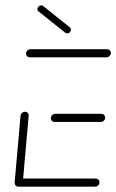

<svg xmlns="http://www.w3.org/2000/svg" viewBox="-20 -704 438 724"><path d="M35.2 -15.9 57.4 -267.4Q58.1 -273.7 63.1 -278.1Q68.1 -282.6 74.4 -282.6Q80.7 -282.6 84.8 -278.1Q88.9 -273.7 88.1 -267.4L65.9 -15.9ZM355.2 -17Q355.2 -10 350.2 -5Q345.2 0 338.5 0H49.6Q43.7 0 39.4 -4.3Q35.2 -8.5 35.2 -14.8Q35.2 -21.1 40.2 -25.9Q45.2 -30.7 51.9 -30.7H341.1Q347 -30.7 351.1 -26.7Q355.2 -22.6 355.2 -17ZM171.9 -257.8Q171.9 -264.8 176.9 -269.8Q181.9 -274.8 188.5 -274.8H362.6Q368.5 -274.8 372.6 -270.6Q376.7 -266.3 376.7 -260.4Q376.7 -253.7 371.7 -248.9Q366.7 -244.1 360 -244.1H185.9Q180 -244.1 175.9 -248Q171.9 -251.9 171.9 -257.8ZM78.1 -501.9Q78.1 -508.5 83.1 -513.5Q88.1 -518.5 94.8 -518.5H383.7Q389.6 -518.5 393.9 -514.4Q398.1 -510.4 398.1 -504.4Q398.1 -497.8 393 -492.8Q387.8 -487.8 381.5 -487.8H92.2Q86.3 -487.8 82.2 -491.9Q78.1 -495.9 78.1 -501.9ZM121.1 -669.6Q121.1 -675.6 125.2 -679.6Q129.3 -683.7 135.2 -683.7Q139.3 -683.7 142.6 -681.5L243 -601.1Q247.4 -598.5 247.4 -592.2Q247.4 -586.3 243.3 -582.2Q239.3 -578.1 233.3 -578.1Q229.3 -578.1 226.3 -580.4L125.6 -660.7Q121.1 -663.7 121.1 -669.6Z"/></svg>

Font: 26F Galaxy Sans Ultra Light
Style: Italic
Weight: 200
Italic angle: -5°
Designer: C₂₉H₂₅N₃O₅
Version: Version 1.200